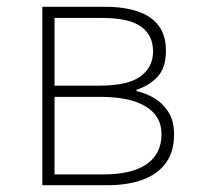

<svg xmlns="http://www.w3.org/2000/svg" viewBox="-20 -547 582 567"><path d="M105 0V-527H290Q347 -527 387.5 -513Q428 -499 449 -470.5Q470 -442 470 -397Q470 -346 444.5 -319.5Q419 -293 383 -282V-278Q411 -272 436 -257Q461 -242 477.5 -216Q494 -190 494 -150Q494 -99 470 -66Q446 -33 402 -16.5Q358 0 296 0ZM141 -294H271Q358 -294 395 -321.5Q432 -349 432 -395Q432 -443 396.5 -468.5Q361 -494 281 -494H141ZM141 -32H285Q370 -32 413.5 -62.5Q457 -93 457 -151Q457 -204 410.5 -232.5Q364 -261 276 -261H141Z"/></svg>

Font: Shanggu Sans SC VF
Style: Regular
Weight: 250
Designer: GuiWonder
Version: Version 1.021